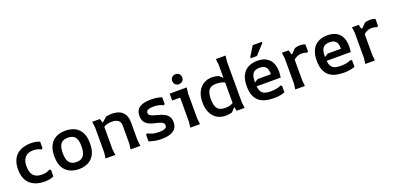

<svg xmlns="http://www.w3.org/2000/svg" viewBox="2 -1616 5134 2509"><g transform="rotate(-20 2568.5 -361.0)"><path d="M323 12Q274 12 226 -0.5Q178 -13 138 -43.5Q98 -74 74 -125.5Q50 -177 50 -255Q50 -330 72 -381Q94 -432 132 -463Q170 -494 219 -508Q268 -522 321 -522Q360 -522 390 -516Q420 -510 446 -499V-407L427 -397Q406 -410 380 -417Q354 -424 320 -424Q276 -424 241.5 -407.5Q207 -391 187.5 -353.5Q168 -316 168 -254Q168 -206 180 -173Q192 -140 213 -121Q234 -102 262.5 -94Q291 -86 323 -86Q361 -86 388 -94.5Q415 -103 434 -114L453 -104V-13Q425 -1 393 5.5Q361 12 323 12Z M803 12Q734 12 677.5 -14.5Q621 -41 587.5 -100Q554 -159 554 -256Q554 -328 573.5 -379Q593 -430 627.5 -461.5Q662 -493 706.5 -507.5Q751 -522 803 -522Q854 -522 899 -507.5Q944 -493 978.5 -461.5Q1013 -430 1032 -379Q1051 -328 1051 -256Q1051 -159 1017.5 -100Q984 -41 927.5 -14.5Q871 12 803 12ZM803 -86Q868 -86 900.5 -125.5Q933 -165 933 -256Q933 -318 919 -355Q905 -392 876 -408Q847 -424 803 -424Q759 -424 730 -408Q701 -392 686.5 -355Q672 -318 672 -256Q672 -165 705 -125.5Q738 -86 803 -86Z M1522 0 1532 -80V-325Q1532 -375 1502.5 -399.5Q1473 -424 1412 -424Q1374 -424 1346.5 -415.5Q1319 -407 1301 -395Q1283 -383 1271 -371V-426L1368 -513Q1388 -517 1408 -519.5Q1428 -522 1450 -522Q1502 -522 1547 -505Q1592 -488 1620 -445.5Q1648 -403 1648 -327V-80L1658 0ZM1174 0 1184 -80V-432L1174 -510H1280L1300 -451V-80L1310 0Z M2143 -498V-404L2125 -394Q2099 -408 2066.5 -416Q2034 -424 1994 -424Q1972 -424 1948 -420.5Q1924 -417 1907.5 -405.5Q1891 -394 1891 -372Q1891 -348 1911.5 -335Q1932 -322 1964 -313Q1996 -304 2031.5 -294.5Q2067 -285 2099 -268Q2131 -251 2151.5 -221.5Q2172 -192 2172 -143Q2172 -85 2142.5 -51Q2113 -17 2063.5 -2.5Q2014 12 1954 12Q1899 12 1854.5 2.5Q1810 -7 1778 -17V-113L1797 -123Q1821 -109 1858 -97.5Q1895 -86 1954 -86Q1983 -86 2006.5 -90Q2030 -94 2045 -105.5Q2060 -117 2060 -139Q2060 -165 2040 -178.5Q2020 -192 1987.5 -200Q1955 -208 1919.5 -217Q1884 -226 1852 -242.5Q1820 -259 1800 -289.5Q1780 -320 1780 -371Q1780 -415 1796 -444.5Q1812 -474 1841.5 -491Q1871 -508 1909.5 -515Q1948 -522 1993 -522Q2040 -522 2077 -515.5Q2114 -509 2143 -498Z M2408 -584Q2379 -584 2359 -603Q2339 -622 2339 -654Q2339 -686 2359 -704.5Q2379 -723 2408 -723Q2437 -723 2457.5 -704.5Q2478 -686 2478 -654Q2478 -622 2457.5 -603Q2437 -584 2408 -584ZM2352 0 2362 -80V-414H2251V-510H2488L2478 -430V-80L2488 0Z M2841 12Q2776 12 2724.5 -18.5Q2673 -49 2643.5 -109Q2614 -169 2614 -255Q2614 -344 2645 -403.5Q2676 -463 2727 -492.5Q2778 -522 2840 -522Q2862 -522 2885 -518.5Q2908 -515 2931 -508L3050 -405V-346Q3034 -366 3009 -383.5Q2984 -401 2949.5 -412.5Q2915 -424 2867 -424Q2822 -424 2792.5 -409.5Q2763 -395 2747.5 -357.5Q2732 -320 2732 -255Q2732 -166 2764 -126Q2796 -86 2872 -86Q2917 -86 2947 -97Q2977 -108 2996 -124Q3015 -140 3027 -155L3030 -108L2932 0Q2913 4 2889.5 8Q2866 12 2841 12ZM2997 0 2982 -65V-648L2972 -728H3108L3098 -648V-80L3108 0Z M3230 -255Q3230 -353 3262.5 -411.5Q3295 -470 3349.5 -496Q3404 -522 3471 -522Q3547 -522 3596.5 -493Q3646 -464 3669.5 -413Q3693 -362 3693 -292Q3693 -271 3691 -252Q3689 -233 3686 -211H3306V-237L3396 -296H3581Q3581 -337 3571.5 -366Q3562 -395 3537.5 -410.5Q3513 -426 3467 -426Q3423 -426 3397 -409.5Q3371 -393 3359.5 -357.5Q3348 -322 3348 -263Q3348 -206 3358.5 -170Q3369 -134 3389.5 -116Q3410 -98 3439.5 -92Q3469 -86 3507 -86Q3546 -86 3580 -92Q3614 -98 3648 -114L3666 -104V-13Q3637 -2 3600.5 5Q3564 12 3512 12Q3457 12 3406.5 1Q3356 -10 3316.5 -39Q3277 -68 3253.5 -120.5Q3230 -173 3230 -255ZM3490 -582H3404V-598L3487 -734H3615V-718Z M3812 0 3822 -80V-430L3812 -510H3905L3921 -451H3938V-80L3946 0ZM3898 -306V-412L3992 -509Q4026 -522 4063 -522Q4082 -522 4100.5 -519Q4119 -516 4138 -508V-409L4120 -399Q4100 -407 4082.5 -410Q4065 -413 4050 -413Q4003 -413 3962.5 -387.5Q3922 -362 3898 -306Z M4204 -255Q4204 -353 4236.5 -411.5Q4269 -470 4323.5 -496Q4378 -522 4445 -522Q4521 -522 4570.5 -493Q4620 -464 4643.5 -413Q4667 -362 4667 -292Q4667 -271 4665 -252Q4663 -233 4660 -211H4280V-237L4370 -296H4555Q4555 -337 4545.5 -366Q4536 -395 4511.5 -410.5Q4487 -426 4441 -426Q4397 -426 4371 -409.5Q4345 -393 4333.5 -357.5Q4322 -322 4322 -263Q4322 -206 4332.5 -170Q4343 -134 4363.5 -116Q4384 -98 4413.5 -92Q4443 -86 4481 -86Q4520 -86 4554 -92Q4588 -98 4622 -114L4640 -104V-13Q4611 -2 4574.5 5Q4538 12 4486 12Q4431 12 4380.5 1Q4330 -10 4290.5 -39Q4251 -68 4227.5 -120.5Q4204 -173 4204 -255Z M4786 0 4796 -80V-430L4786 -510H4879L4895 -451H4912V-80L4920 0ZM4872 -306V-412L4966 -509Q5000 -522 5037 -522Q5056 -522 5074.5 -519Q5093 -516 5112 -508V-409L5094 -399Q5074 -407 5056.5 -410Q5039 -413 5024 -413Q4977 -413 4936.5 -387.5Q4896 -362 4872 -306Z"/></g></svg>

Font: AR One Sans SemiBold
Style: Regular
Weight: 600
Designer: Niteesh Yadav
Foundry: Niteesh Yadav
Version: Version 1.001;gftools[0.9.33]